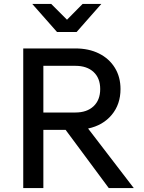

<svg xmlns="http://www.w3.org/2000/svg" viewBox="-20 -963 739 983"><path d="M202 0H99V-715H366Q435 -715 487 -689Q539 -663 568 -616Q597 -569 597 -507Q597 -429 552 -375Q507 -321 431 -305L665 0H537L316 -298H202ZM366 -626H202V-387H366Q425 -387 459 -419Q493 -451 493 -507Q493 -563 459 -594.5Q425 -626 366 -626ZM145 -943H242L323 -862L403 -943H499L372 -799H272Z"/></svg>

Font: Wix Madefor Text Medium
Style: Regular
Weight: 500
Designer: Dalton Maag Ltd
Foundry: Dalton Maag Ltd
Version: Version 3.100